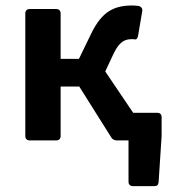

<svg xmlns="http://www.w3.org/2000/svg" viewBox="-20 -501 611 685"><path d="M455.1 -98.6 355.5 -246.1 385.7 -310.5C407.2 -354.5 426.8 -361.3 451.2 -361.3C454.1 -361.3 458 -361.3 460.9 -360.4C466.8 -359.4 470.7 -363.3 472.7 -374L487.3 -460C489.3 -468.8 485.4 -476.6 475.6 -479.5C468.8 -480.5 460.9 -481.4 453.1 -481.4C388.7 -481.4 344.7 -461.9 305.7 -381.8L261.7 -291H196.3V-453.1C196.3 -462.9 190.4 -468.8 180.7 -468.8H85.9C76.2 -468.8 70.3 -462.9 70.3 -453.1V-15.6C70.3 -5.9 76.2 0 85.9 0H180.7C190.4 0 196.3 -5.9 196.3 -15.6V-192.4H262.7L377 -10.7C380.9 -3.9 388.7 0 396.5 0H438.5V147.5C438.5 157.2 444.3 163.1 454.1 163.1H530.3C540 163.1 544.9 159.2 545.9 148.4L556.6 -15.6V-83C556.6 -92.8 550.8 -98.6 541 -98.6Z"/></svg>

Font: Ed Sans Neue SemiBold
Style: Regular
Weight: 600
Designer: Stephen Hutchings
Version: Version 1.004;PS 001.004;hotconv 1.0.88;makeotf.lib2.5.64775